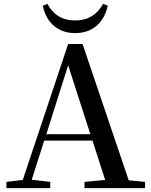

<svg xmlns="http://www.w3.org/2000/svg" viewBox="-20 -966 775 986"><path d="M200 -937C213 -866 264 -796 366 -796C469 -796 519 -866 533 -937L509 -946C480 -892 433 -861 366 -861C299 -861 251 -892 224 -946ZM330 -631 444 -277H218ZM414 0H725V-32L641 -40L404 -740H330L97 -42L13 -32V0H238V-32L143 -43L207 -244H455L520 -42L414 -32Z"/></svg>

Font: Noto Serif CJK HK SemiBold
Style: Regular
Weight: 600
Designer: Ryoko NISHIZUKA 西塚涼子 (kana & ideographs); Frank Grießhammer (Latin, Greek & Cyrillic); Wenlong ZHANG 张文龙 (bopomofo); San
Foundry: Adobe
Version: Version 2.001;hotconv 1.1.0;makeotfexe 2.6.0